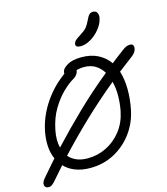

<svg xmlns="http://www.w3.org/2000/svg" viewBox="-163 -1093 1103 1266"><g transform="rotate(-15 389.0 -460.0)"><path d="M14 61Q-12 61 -16.5 42Q-21 23 -2 0Q22 -29 47 -57Q72 -85 96 -113Q78 -152 75 -200Q72 -248 82 -300Q95 -364 121 -417.5Q147 -471 179.5 -513.5Q212 -556 245 -586.5Q278 -617 304 -635Q303 -641 305 -650Q309 -670 343.5 -690.5Q378 -711 439 -711Q505 -711 552.5 -686.5Q600 -662 630 -619Q670 -651 712 -682Q731 -697 743.5 -702.5Q756 -708 771 -708Q788 -708 793 -695Q798 -682 790.5 -663.5Q783 -645 763 -630Q711 -591 662 -553Q679 -499 680 -432Q681 -365 666 -290Q649 -206 599 -138Q549 -70 474.5 -30Q400 10 310 10Q251 10 207 -7.5Q163 -25 134 -56Q95 -13 54 35Q31 61 14 61ZM150 -290Q137 -224 150 -172Q247 -276 349.5 -375Q452 -474 570 -570Q549 -604 517 -624Q485 -644 440 -644Q424 -644 410.5 -642Q397 -640 387 -637Q388 -625 378 -610Q368 -595 348 -584Q317 -566 277 -527.5Q237 -489 201.5 -430Q166 -371 150 -290ZM598 -300Q608 -351 608.5 -403Q609 -455 597 -501Q477 -402 375.5 -305Q274 -208 181 -108Q201 -84 233 -70Q265 -56 310 -56Q378 -56 438 -86Q498 -116 540.5 -170.5Q583 -225 598 -300ZM456 -782Q418 -782 423 -807Q426 -821 437 -830.5Q448 -840 472 -855Q504 -875 517.5 -891.5Q531 -908 544 -936Q556 -963 566.5 -972Q577 -981 589 -981Q612 -981 619.5 -965Q627 -949 623 -930Q615 -891 587 -857Q559 -823 523.5 -802.5Q488 -782 456 -782Z"/></g></svg>

Font: Shantell Sans Normal
Style: Italic
Weight: 300
Italic angle: -11.31°
Designer: Stephen Nixon, Anya Danilova, Shantell Martin
Foundry: Arrow Type
Version: Version 1.008;[a672d596b]